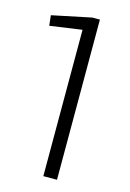

<svg xmlns="http://www.w3.org/2000/svg" viewBox="-110 -760 553 815"><g transform="rotate(15 166.5 -352.0)"><path d="M225 0H165V-684L193 -647L24 -623L19 -668L192 -704H225Z"/></g></svg>

Font: Pathway Extreme 8pt Thin
Style: Regular
Weight: 100
Version: Version 1.001;gftools[0.9.26]